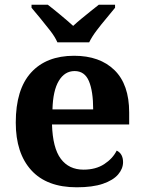

<svg xmlns="http://www.w3.org/2000/svg" viewBox="-20 -786 611 816"><path d="M306 10Q179 10 113 -62.5Q47 -135 47 -265Q47 -406 112 -477.5Q177 -549 295 -549Q404 -549 466.5 -488Q529 -427 529 -308V-257H201Q204 -157 238.5 -111Q273 -65 335 -65Q387 -65 423 -88.5Q459 -112 476 -146Q490 -139 496.5 -126.5Q503 -114 503 -97Q503 -69 482 -44.5Q461 -20 417.5 -5Q374 10 306 10ZM376 -321Q376 -398 358 -441Q340 -484 297 -484Q255 -484 230 -442.5Q205 -401 203 -321ZM224 -606Q214 -629 193.5 -655.5Q173 -682 151.5 -708Q130 -734 114 -753V-766H183Q204 -750 236.5 -723Q269 -696 291 -676Q306 -690 326 -706.5Q346 -723 366 -739Q386 -755 400 -766H469V-753Q454 -734 432 -708Q410 -682 390 -655.5Q370 -629 359 -606Z"/></svg>

Font: Noto Serif NP Hmong
Style: Regular
Weight: 400
Designer: Dalton Maag Ltd
Foundry: Dalton Maag Ltd
Version: Version 1.001